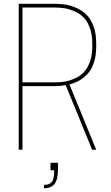

<svg xmlns="http://www.w3.org/2000/svg" viewBox="-20 -800 593 1026"><path d="M100.1 -339.8V0H80.1V-779.8H272.9Q307.1 -779.8 336.9 -774.2Q366.7 -768.6 396.2 -753.9Q425.8 -739.3 447 -716.1Q468.3 -692.9 481.2 -655.5Q494.1 -618.2 494.1 -569.8V-549.8Q494.1 -504.4 482.9 -468.5Q471.7 -432.6 451.4 -409.2Q431.2 -385.7 406.2 -371.1Q381.3 -356.4 351.1 -349.1L494.1 0H472.2L331.1 -345.2Q304.7 -339.8 272.9 -339.8ZM100.1 -359.9H272Q299.8 -359.9 324.7 -363.8Q349.6 -367.7 377.9 -379.9Q406.2 -392.1 426.3 -412.1Q446.3 -432.1 459.7 -467.8Q473.1 -503.4 473.1 -550.8V-568.8Q473.1 -616.2 459.7 -651.9Q446.3 -687.5 426.3 -707.5Q406.2 -727.5 377.9 -739.7Q349.6 -752 324.7 -755.9Q299.8 -759.8 272 -759.8H100.1ZM290 69.8V102.1Q290 158.2 272 182.1Q253.9 206.1 214.8 206.1V188Q244.1 188 256.8 172.4Q269.5 156.7 270 109.9H250V69.8Z"/></svg>

Font: Cooper Hewitt
Style: Thin
Weight: 701
Designer: Village Type and Design LLC
Foundry: Cooper Hewitt Smithsonian Design Museum
Version: 1.000